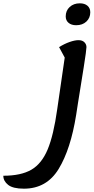

<svg xmlns="http://www.w3.org/2000/svg" viewBox="-156 -772 564 1157"><path d="M365 -488Q365 -471 348.5 -366.5Q332 -262 313 -145L303 -80Q270 127 197.5 246Q125 365 -12 365Q-78 365 -107 342Q-136 319 -136 287Q-30 287 32.5 251Q95 215 131 129Q167 43 189 -115L234 -425L200 -488Q232 -508 263.5 -519Q295 -530 317 -530Q340 -530 352.5 -517.5Q365 -505 365 -488ZM240 -673Q240 -708 264 -730Q288 -752 325 -752Q354 -752 371 -737.5Q388 -723 388 -698Q388 -664 364.5 -642Q341 -620 303 -620Q274 -620 257 -634.5Q240 -649 240 -673Z"/></svg>

Font: Lemonada
Style: Regular
Weight: 400
Designer: Mohamed Gaber (Arabic) Eduardo Tunni (Latin)
Foundry: Kief Type Foundry
Version: Version 3.006